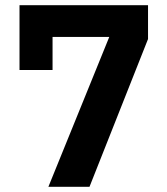

<svg xmlns="http://www.w3.org/2000/svg" viewBox="-20 -718 640 738"><path d="M324 0H166L400 -576H182V-449H55V-698H549V-568Z"/></svg>

Font: IBM Plex Sans
Style: Bold
Weight: 700
Designer: Mike Abbink, Paul van der Laan, Pieter van Rosmalen
Foundry: Bold Monday
Version: Version 3.201